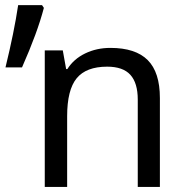

<svg xmlns="http://www.w3.org/2000/svg" viewBox="-20 -734 731 754"><path d="M521 0V-342.8Q521 -408.2 491.9 -440.2Q462.9 -472.2 400.9 -472.2Q318.4 -472.2 281 -426.5Q243.7 -380.9 243.7 -277.8V0H155.8V-536.1H226.6L239.7 -462.9H244.6Q269.5 -502.4 314.5 -524.2Q359.4 -545.9 413.6 -545.9Q512.2 -545.9 560.1 -498Q607.9 -450.2 607.9 -349.1V0ZM145 -713.9 152.3 -703.1Q127 -606 66.4 -469.2H1.5Q35.6 -608.4 51.3 -713.9Z"/></svg>

Font: NotoSans
Style: Regular
Weight: 400
Designer: Monotype Design team
Foundry: Monotype Imaging Inc.
Version: Version 1.04; ttfautohint (v1.4.1)